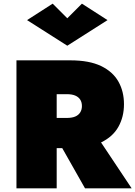

<svg xmlns="http://www.w3.org/2000/svg" viewBox="-20 -1030 740 1050"><path d="M275 -300 445 0H700L500 -300ZM70 -700V0H290V-700ZM212 -515H345Q373 -515 391 -507.5Q409 -500 418.5 -485.5Q428 -471 428 -450Q428 -430 418.5 -415Q409 -400 391 -392.5Q373 -385 345 -385H212V-220H365Q468 -220 532.5 -251Q597 -282 627.5 -336.5Q658 -391 658 -460Q658 -530 627.5 -584Q597 -638 532.5 -669Q468 -700 365 -700H212ZM348 -930 268 -1010 128 -920 348 -780 568 -920 428 -1010Z"/></svg>

Font: Jost Black
Style: Regular
Weight: 900
Version: Version 3.710